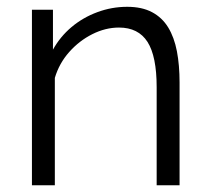

<svg xmlns="http://www.w3.org/2000/svg" viewBox="-20 -550 623 570"><path d="M513.1 0H445.1V-291.1Q445.1 -382.9 417.9 -425.6Q390.6 -468.2 333.3 -468.2Q293.2 -468.2 254.1 -448.6Q215.1 -429 185.4 -395.5Q155.7 -362.1 142.8 -318.8V0H74.8V-521.1H137.2V-402.6Q158.5 -441.1 192.3 -469.6Q226.2 -498.1 269 -513.9Q311.7 -529.8 357.7 -529.8Q401.2 -529.8 431.3 -513.9Q461.3 -498 479.3 -468.6Q497.2 -439.3 505.2 -397.8Q513.1 -356.4 513.1 -305.2Z"/></svg>

Font: Raleway Thin
Style: Regular
Weight: 100
Designer: Matt McInerney, Pablo Impallari, Rodrigo Fuenzalida
Foundry: Matt McInerney, Pablo Impallari, Rodrigo Fuenzalida
Version: Version 4.026